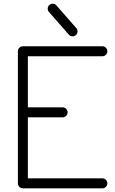

<svg xmlns="http://www.w3.org/2000/svg" viewBox="-20 -1020 621 1040"><path d="M103.8 -769.3H534.7Q545.7 -769.3 553.6 -761.2Q561.5 -753.2 561.5 -742.2Q561.5 -731.2 553.6 -723.3Q545.7 -715.3 534.7 -715.3H130.9V-438.5H319.3Q330.3 -438.5 338.3 -430.5Q346.2 -422.6 346.2 -411.6Q346.2 -400.6 338.3 -392.6Q330.3 -384.5 319.3 -384.5H130.9V-54H534.7Q545.7 -54 553.6 -45.9Q561.5 -37.8 561.5 -26.9Q561.5 -15.9 553.6 -7.9Q545.7 0 534.7 0H103.8Q92.8 0 84.8 -7.9Q76.9 -15.9 76.9 -26.9V-742.2Q76.9 -753.2 84.8 -761.2Q92.8 -769.3 103.8 -769.3ZM285.6 -990.7 393.3 -867.7Q400.6 -859.4 399.9 -848.3Q399.2 -837.2 390.9 -829.8Q382.6 -822.5 371.3 -823.2Q360.1 -824 352.8 -832.3L245.1 -955.3Q237.8 -963.6 238.5 -974.9Q239.3 -986.1 247.6 -993.4Q255.9 -1000.7 267.1 -999.9Q278.3 -999 285.6 -990.7Z"/></svg>

Font: Tecnico
Style: Fino
Weight: 400
Version: Version 1.3